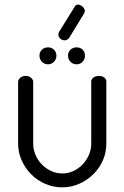

<svg xmlns="http://www.w3.org/2000/svg" viewBox="-20 -800 536 827"><path d="M248 7Q209 7 174 -8.5Q139 -24 113.5 -50Q88 -76 73 -110Q58 -144 58 -181V-448Q58 -457 67.5 -465Q77 -473 91 -473Q104 -473 113.5 -465Q123 -457 123 -448V-181Q123 -157 132.5 -134Q142 -111 159 -93Q176 -75 199 -64Q222 -53 248 -53Q274 -53 296.5 -63.5Q319 -74 336 -92Q353 -110 363 -133Q373 -156 373 -181V-449Q373 -459 382.5 -466Q392 -473 406 -473Q420 -473 429 -466Q438 -459 438 -449V-181Q438 -143 423 -109Q408 -75 382 -49.5Q356 -24 321.5 -8.5Q287 7 248 7ZM187 -596Q202 -596 212.5 -586Q223 -576 223 -560Q223 -545 212.5 -534Q202 -523 187 -523Q171 -523 160.5 -534Q150 -545 150 -560Q150 -576 160.5 -586Q171 -596 187 -596ZM310 -596Q326 -596 336 -586Q346 -576 346 -560Q346 -545 336 -534Q326 -523 310 -523Q294 -523 283.5 -534Q273 -545 273 -560Q273 -576 283.5 -586Q294 -596 310 -596ZM278 -637Q276 -635 274 -632.5Q272 -630 270 -630Q262 -624 250.5 -627.5Q239 -631 234 -641Q229 -651 234 -662L301 -770Q303 -774 306 -777Q316 -783 326 -778Q336 -773 341 -765Q350 -754 341 -740Z"/></svg>

Font: AkaAcidDosis
Style: Regular
Weight: 400
Designer: Edgar Tolentino, Pablo Impallari, Igino Marini, Aka-Acid
Foundry: Edgar Tolentino, Pablo Impallari, Igino Marini, Cyberella
Version: Version 1.007